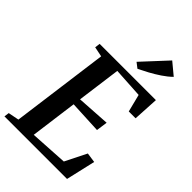

<svg xmlns="http://www.w3.org/2000/svg" viewBox="-296 -1097 1203 1203"><g transform="rotate(45 305.0 -495.5)"><path d="M-10 0 -5.5 -33.5 66 -47.5 152.5 -694.5 86 -708 90.5 -743H589L579.5 -572.5H519L489.5 -689.5L288.5 -701.5L249.5 -410.5L471 -424.5L460.5 -349.5L243 -360L201.5 -48L453 -63L524 -205L589.5 -195.5L544.5 0ZM368.5 -800 333.5 -827 485.5 -991 565 -925Q538.5 -899 503.8 -875.8Q469 -852.5 433.8 -833.5Q398.5 -814.5 368.5 -800Z"/></g></svg>

Font: Merriweather 72pt SemiBold
Style: Italic
Weight: 600
Italic angle: -7.8°
Version: Version 2.101